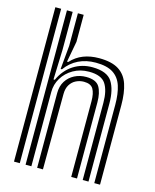

<svg xmlns="http://www.w3.org/2000/svg" viewBox="-119 -880 776 961"><g transform="rotate(15 269.0 -400.0)"><path d="M463 0V-405.8Q463 -463.2 450.1 -503.1Q437.2 -543 405 -563.8Q372.8 -584.5 315 -584.5Q265.5 -584.5 226.1 -565.4Q186.8 -546.2 159.2 -508.5H152.5L163.8 -631V-800H193.8V-660L173.8 -552H180.2Q207.5 -582.2 244 -596.4Q280.5 -610.5 324.8 -610.5Q390.5 -610.5 427 -587.4Q463.5 -564.2 478.1 -520Q492.8 -475.8 492.8 -411.8V0ZM47 0V-800H77V0ZM167 0V-388Q167 -423.8 183.4 -449.5Q199.8 -475.2 227 -489.1Q254.2 -503 286.8 -503Q339 -503 356.2 -473.8Q373.5 -444.5 373.5 -393.8V0H343.5V-392Q343.5 -433 330.8 -454.9Q318 -476.8 282.2 -476.8Q260.8 -476.8 241.6 -467.4Q222.5 -458 210.8 -439.1Q199 -420.2 198.8 -391.2L197 0ZM107 0V-800H136.8V-602L131.5 -448.5H138.2Q162.8 -502.2 206.8 -530.4Q250.8 -558.5 305.8 -558Q381 -557.2 407 -516.9Q433 -476.5 433 -403.8V0H403V-399.8Q403 -463.5 380.5 -497.8Q358 -532 294.5 -532Q248.5 -532 212.9 -511.4Q177.2 -490.8 157.1 -457.4Q137 -424 137 -385.2V0Z"/></g></svg>

Font: Big Shoulders Inline Text Thin Black
Style: Regular
Weight: 900
Version: Version 2.002